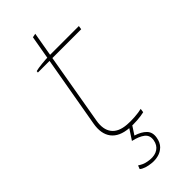

<svg xmlns="http://www.w3.org/2000/svg" viewBox="-269 -687 931 931"><g transform="rotate(-45 196.5 -221.0)"><path d="M94 -136 182 -639 202 -643 114 -135Q105 -82 128 -51.5Q151 -21 205 -17Q227 -15 256.5 -17Q286 -19 306 -24L303 -4Q283 1 254.5 3Q226 5 201 3Q138 -2 110.5 -38Q83 -74 94 -136ZM170 -520H378L375 -501H78L79 -510Q94 -514 123 -517Q152 -520 170 -520ZM96 179 103 161 115 168Q133 179 164 182Q196 185 217 171Q238 157 243 128Q248 98 227 81.5Q206 65 166 56L204 -2L223 0L193 46Q229 57 248.5 77Q268 97 262 130Q257 159 240.5 175Q224 191 202.5 196.5Q181 202 160 200Q138 198 121.5 192.5Q105 187 96 179Z"/></g></svg>

Font: Fixel Italic Variable 20240409 Display Thin
Style: Italic
Weight: 100
Italic angle: -10°
Designer: AlfaBravo + MacPaw
Foundry: Kyrylo Tkachov, Marchela Mozhyna, Serhii Makarenko, Maria Weinstein, Zakhar Kryvoshyya
Version: Version 1.211;Glyphs 3.2 (3225)